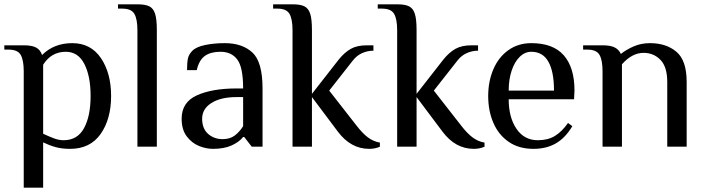

<svg xmlns="http://www.w3.org/2000/svg" viewBox="-23 -680 3270 890"><path d="M87 -350Q87 -401 73 -425.5Q59 -450 17 -450H-3V-470H87Q125 -470 144.5 -459.5Q164 -449 172 -425Q227 -480 312 -480Q398 -480 445 -410.5Q492 -341 492 -235Q492 -128 443.5 -59Q395 10 302 10Q264 10 235 2Q206 -6 177 -20V190H87ZM397 -235Q397 -327 368 -383.5Q339 -440 282 -440Q215 -440 177 -380V-60Q207 -46 229 -38Q251 -30 272 -30Q336 -30 366.5 -86Q397 -142 397 -235Z M614 -540Q614 -591 600 -615.5Q586 -640 544 -640H524V-660H614Q651 -660 669.5 -650.5Q688 -641 696 -616Q704 -591 704 -540V0H614Z M819 -130Q819 -206 889.5 -238Q960 -270 1074 -270H1104Q1104 -368 1077 -404Q1050 -440 999 -440Q954 -440 927 -421Q900 -402 889 -355H844Q844 -389 848 -408.5Q852 -428 869 -445Q887 -463 928.5 -471.5Q970 -480 1019 -480Q1100 -480 1147 -436.5Q1194 -393 1194 -270V0H1144L1109 -45H1104Q1086 -22 1051 -6Q1016 10 964 10Q932 10 899 -3.5Q866 -17 842.5 -48Q819 -79 819 -130ZM1104 -95V-230H1074Q1000 -230 957 -202.5Q914 -175 914 -130Q914 -84 941.5 -59.5Q969 -35 1009 -35Q1042 -35 1064 -51Q1086 -67 1104 -95Z M1543 -70 1423 -230V0H1333V-540Q1333 -591 1319 -615.5Q1305 -640 1263 -640H1243V-660H1333Q1370 -660 1388.5 -650.5Q1407 -641 1415 -616Q1423 -591 1423 -540V-245L1548 -405Q1574 -437 1603 -453.5Q1632 -470 1678 -470H1708V-445Q1681 -445 1656 -434Q1631 -423 1613 -400L1503 -260L1628 -100Q1657 -62 1682.5 -43Q1708 -24 1738 -19V0Q1716 10 1688 10Q1603 10 1543 -70Z M2028 -70 1908 -230V0H1818V-540Q1818 -591 1804 -615.5Q1790 -640 1748 -640H1728V-660H1818Q1855 -660 1873.5 -650.5Q1892 -641 1900 -616Q1908 -591 1908 -540V-245L2033 -405Q2059 -437 2088 -453.5Q2117 -470 2163 -470H2193V-445Q2166 -445 2141 -434Q2116 -423 2098 -400L1988 -260L2113 -100Q2142 -62 2167.5 -43Q2193 -24 2223 -19V0Q2201 10 2173 10Q2088 10 2028 -70Z M2240 -235Q2240 -303 2264 -359Q2288 -415 2333.5 -447.5Q2379 -480 2440 -480Q2541 -480 2590.5 -423.5Q2640 -367 2640 -260L2638 -220H2335Q2335 -136 2371 -83Q2407 -30 2470 -30Q2517 -30 2549.5 -50Q2582 -70 2610 -110L2630 -95Q2597 -40 2553 -15Q2509 10 2450 10Q2382 10 2335 -22.5Q2288 -55 2264 -110.5Q2240 -166 2240 -235ZM2545 -260Q2545 -348 2519 -394Q2493 -440 2440 -440Q2410 -440 2386 -416.5Q2362 -393 2348.5 -352Q2335 -311 2335 -260Z M2770 -350Q2770 -401 2756 -425.5Q2742 -450 2700 -450H2680V-470H2770Q2807 -470 2826.5 -460Q2846 -450 2855 -430Q2880 -450 2914.5 -465Q2949 -480 2990 -480Q3065 -480 3112.5 -440Q3160 -400 3160 -300V0H3070V-300Q3070 -370 3038.5 -402.5Q3007 -435 2960 -435Q2907 -435 2860 -382V0H2770Z"/></svg>

Font: El Messiri
Style: Regular
Weight: 400
Designer: Mohamed Gaber
Foundry: Kief Type Foundry
Version: Version 2.006